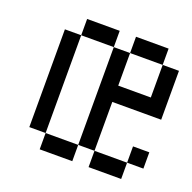

<svg xmlns="http://www.w3.org/2000/svg" viewBox="-96 -596 692 692"><g transform="rotate(20 250.0 -250.0)"><path d="M500 -62.5V-125H437.5V-62.5H312.5V0H437.5V-62.5ZM125 -62.5V0H250V-62.5ZM125 -62.5Q125 -62.5 125 -437.5H62.5Q62.5 -437.5 62.5 -62.5ZM250 -62.5H312.5V-250H500V-437.5H437.5Q437.5 -437.5 437.5 -312.5H312.5Q312.5 -312.5 312.5 -437.5H250Q250 -437.5 250 -62.5ZM125 -437.5H250V-500H125ZM312.5 -437.5H437.5V-500H312.5Z"/></g></svg>

Font: Unifont
Style: Regular
Weight: 500
Version: Version 15.1.04